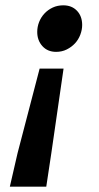

<svg xmlns="http://www.w3.org/2000/svg" viewBox="-20 -528 371 722"><path d="M17 174 46 48 129 -270H219L173 48L154 174ZM191 -333Q159 -333 139.5 -354.5Q120 -376 120 -408Q120 -427 127 -445Q134 -463 147 -477Q160 -491 178 -499.5Q196 -508 218 -508Q250 -508 269.5 -487.5Q289 -467 289 -434Q289 -416 282 -397.5Q275 -379 262 -365Q249 -351 231 -342Q213 -333 191 -333Z"/></svg>

Font: TypoPRO Source Sans Pro
Style: Bold Italic
Weight: 700
Italic angle: -11°
Designer: Paul D. Hunt
Foundry: Adobe Systems Incorporated
Version: Version 1.075;PS 2.000;hotconv 1.0.86;makeotf.lib2.5.63406